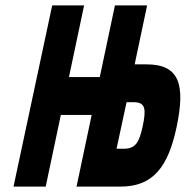

<svg xmlns="http://www.w3.org/2000/svg" viewBox="-20 -690 687 710"><path d="M173 -670 30 0H149L205 -265H319L263 0H426C547 0 602 -74 633 -220C666 -377 644 -452 522 -452H478L524 -670H405L349 -405H235L291 -670ZM411 -140 448 -312H475C519 -312 521 -285 507 -220C495 -166 482 -140 439 -140Z"/></svg>

Font: LT Wave Mono Black
Style: Italic
Weight: 900
Designer: Daniel Lyons
Version: Version 2.5 (Glyphs App)